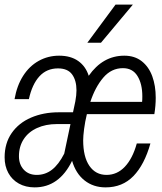

<svg xmlns="http://www.w3.org/2000/svg" viewBox="-33 -799 703 831"><path d="M298 -408Q298 -451 279 -477Q260 -503 218 -503Q169 -503 137.5 -468.5Q106 -434 92 -370H30Q40 -428 67 -470.5Q94 -513 134.5 -535.5Q175 -558 223 -558Q273 -558 305.5 -535Q338 -512 351 -471Q412 -558 505 -558Q550 -558 580.5 -534Q611 -510 626 -469Q641 -428 641 -376Q641 -341 635 -305H343Q335 -272 331 -241Q327 -210 327 -192Q327 -120 354 -81Q381 -42 428 -42Q474 -42 507.5 -77.5Q541 -113 559 -178H618Q592 -86 544.5 -37Q497 12 424 12Q371 12 333 -18Q295 -48 279 -103Q223 12 117 12Q78 12 48.5 -4.5Q19 -21 3 -50.5Q-13 -80 -13 -118Q-13 -179 17.5 -223Q48 -267 101.5 -290Q155 -313 221 -313H283L293 -360Q298 -387 298 -408ZM126 -42Q163 -42 192 -64.5Q221 -87 245 -134L272 -262H213Q165 -262 127.5 -245Q90 -228 69.5 -196.5Q49 -165 49 -123Q49 -87 70 -64.5Q91 -42 126 -42ZM582 -358Q583 -366 583 -382Q583 -436 562 -470Q541 -504 499 -504Q449 -504 414 -463Q379 -422 358 -358ZM467 -779H542L404 -614H345Z"/></svg>

Font: Azeret Mono Light
Style: Italic
Weight: 300
Italic angle: -12°
Designer: Martin Vácha
Foundry: Displaay
Version: Version 1.000; Glyphs 3.0.3, build 3074